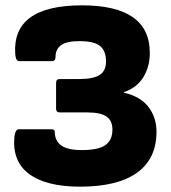

<svg xmlns="http://www.w3.org/2000/svg" viewBox="-20 -687 641 719"><path d="M280 12Q153 12 89 -35.5Q25 -83 34 -176Q38 -203 50 -203H172Q185 -203 185 -194Q185 -160 209 -142.5Q233 -125 286 -125Q348 -125 374.5 -143.5Q401 -162 401 -202Q401 -235 379 -250.5Q357 -266 307 -266H204Q190 -266 190 -280V-377Q190 -391 204 -391H276Q330 -391 353.5 -406.5Q377 -422 377 -457Q377 -496 355 -514.5Q333 -533 277 -533Q230 -533 209 -518Q188 -503 188 -474Q188 -458 174 -458H52Q39 -458 37 -485Q25 -667 287 -667Q541 -667 541 -489Q541 -437 516.5 -397.5Q492 -358 444 -342V-340Q505 -326 535.5 -287Q566 -248 566 -193Q566 -93 493.5 -40.5Q421 12 280 12Z"/></svg>

Font: Sofia Sans Black
Style: Regular
Weight: 900
Designer: Botio Nikoltchev, Ani Petrova
Foundry: lettersoup
Version: Version 4.100; ttfautohint (v1.8.3)